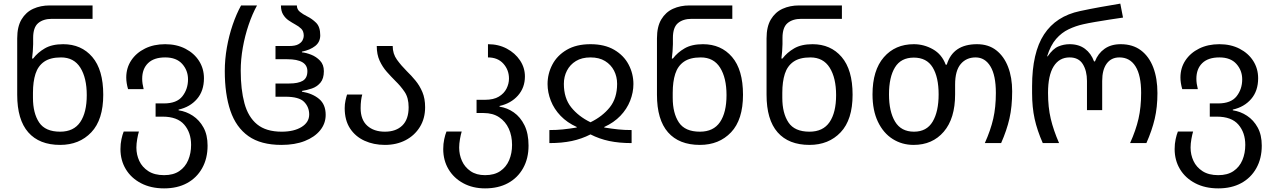

<svg xmlns="http://www.w3.org/2000/svg" viewBox="-20 -790 7036 1060"><path d="M312 10Q197 10 136 -59.5Q75 -129 75 -267V-578Q75 -643 99 -683Q123 -723 163.5 -741.5Q204 -760 255 -760H491V-686H267Q219 -686 191 -662.5Q163 -639 163 -581V-546Q163 -531 161 -505.5Q159 -480 157 -467H163Q188 -500 227.5 -523Q267 -546 329 -546Q429 -546 489.5 -475.5Q550 -405 550 -267Q550 -129 484 -59.5Q418 10 312 10ZM312 -63Q387 -63 423 -116Q459 -169 459 -265Q459 -360 423.5 -416.5Q388 -473 317 -473Q258 -473 224 -449.5Q190 -426 176 -382.5Q162 -339 162 -278V-250Q162 -165 196 -114Q230 -63 312 -63Z M886 250Q813 250 758.5 221.5Q704 193 674.5 144Q645 95 645 33Q645 4 650.5 -21.5Q656 -47 663 -64H747Q742 -48 737.5 -22.5Q733 3 733 25Q733 64 749 98.5Q765 133 799 155Q833 177 886 177Q937 177 970 154.5Q1003 132 1019 94Q1035 56 1035 10Q1035 -58 997 -102Q959 -146 878 -146H839V-219H885Q956 -219 987 -258.5Q1018 -298 1018 -352Q1018 -401 986 -437Q954 -473 892 -473Q830 -473 797.5 -441.5Q765 -410 765 -355Q765 -342 767 -328Q769 -314 773 -298H687Q682 -315 679.5 -331Q677 -347 677 -362Q677 -415 704.5 -456.5Q732 -498 780.5 -522Q829 -546 892 -546Q955 -546 1003.5 -521Q1052 -496 1079 -453.5Q1106 -411 1106 -358Q1106 -288 1067.5 -243.5Q1029 -199 966 -185V-181Q1008 -175 1044.5 -151Q1081 -127 1103.5 -86Q1126 -45 1126 14Q1126 85 1096 138.5Q1066 192 1012.5 221Q959 250 886 250Z M1534 10Q1420 10 1351.5 -38.5Q1283 -87 1252 -178.5Q1221 -270 1221 -398Q1221 -462 1232.5 -527.5Q1244 -593 1264.5 -653Q1285 -713 1311 -760H1399Q1373 -713 1352.5 -652.5Q1332 -592 1320.5 -527Q1309 -462 1309 -400Q1309 -296 1329.5 -220Q1350 -144 1399.5 -103.5Q1449 -63 1535 -63Q1603 -63 1645 -89Q1687 -115 1687 -158Q1687 -199 1659 -227.5Q1631 -256 1556 -256H1501V-329H1577Q1626 -329 1651.5 -344Q1677 -359 1677 -397Q1677 -463 1566 -463H1501V-536H1577Q1610 -536 1627 -545.5Q1644 -555 1650.5 -568Q1657 -581 1657 -592Q1657 -618 1643 -631.5Q1629 -645 1610 -655Q1592 -665 1574 -677Q1556 -689 1543.5 -709Q1531 -729 1531 -760H1619Q1619 -738 1636 -724.5Q1653 -711 1675 -700Q1702 -687 1725 -664.5Q1748 -642 1748 -595Q1748 -558 1720 -536Q1692 -514 1647 -505V-501Q1670 -499 1698 -488Q1726 -477 1747 -455Q1768 -433 1768 -397Q1768 -356 1749 -333.5Q1730 -311 1702 -301.5Q1674 -292 1647 -288V-284Q1706 -274 1742 -243.5Q1778 -213 1778 -156Q1778 -108 1747.5 -70.5Q1717 -33 1662.5 -11.5Q1608 10 1534 10Z M2105 10Q2043 10 1992.5 -13Q1942 -36 1912.5 -81Q1883 -126 1883 -193Q1883 -215 1887.5 -235.5Q1892 -256 1896 -268H1980Q1976 -255 1973.5 -235.5Q1971 -216 1971 -193Q1971 -129 2007.5 -96Q2044 -63 2105 -63Q2166 -63 2201 -97Q2236 -131 2236 -198Q2236 -250 2214 -282.5Q2192 -315 2163 -343Q2139 -367 2115.5 -393.5Q2092 -420 2076 -454.5Q2060 -489 2060 -536H2148Q2148 -493 2171.5 -460.5Q2195 -428 2226 -397Q2251 -373 2274 -345Q2297 -317 2312 -281.5Q2327 -246 2327 -198Q2327 -136 2298 -89Q2269 -42 2219 -16Q2169 10 2105 10Z M2658 250Q2590 250 2537.5 221.5Q2485 193 2456 144Q2427 95 2427 33Q2427 4 2432.5 -21.5Q2438 -47 2445 -64H2529Q2524 -48 2519.5 -22.5Q2515 3 2515 25Q2515 64 2530.5 98.5Q2546 133 2578 155Q2610 177 2658 177Q2709 177 2742 154.5Q2775 132 2791 94Q2807 56 2807 10Q2807 -40 2789 -79.5Q2771 -119 2736 -142.5Q2701 -166 2650 -166H2611V-239H2657Q2705 -239 2734 -256.5Q2763 -274 2776.5 -301Q2790 -328 2790 -356Q2790 -404 2759 -438.5Q2728 -473 2674 -473V-546Q2732 -546 2778 -521.5Q2824 -497 2851 -456.5Q2878 -416 2878 -368Q2878 -306 2839.5 -262.5Q2801 -219 2738 -205V-201Q2780 -195 2816.5 -169.5Q2853 -144 2875.5 -98.5Q2898 -53 2898 14Q2898 85 2868 138.5Q2838 192 2784.5 221Q2731 250 2658 250Z M3013 0V-72Q3053 -72 3087 -75.5Q3121 -79 3164 -86V-89Q3111 -113 3075 -150.5Q3039 -188 3021 -234Q3003 -280 3003 -326Q3003 -383 3029.5 -433.5Q3056 -484 3109 -515Q3162 -546 3240 -546Q3318 -546 3371 -515Q3424 -484 3450.5 -433.5Q3477 -383 3477 -326Q3477 -280 3459 -234Q3441 -188 3405 -150.5Q3369 -113 3316 -89V-86Q3360 -79 3393.5 -75.5Q3427 -72 3467 -72V0Q3398 0 3343.5 -11.5Q3289 -23 3240 -48Q3191 -23 3136.5 -11.5Q3082 0 3013 0ZM3240 -115Q3306 -147 3346.5 -197.5Q3387 -248 3387 -327Q3387 -367 3370 -400Q3353 -433 3320.5 -453Q3288 -473 3240 -473Q3192 -473 3159.5 -453Q3127 -433 3110 -400Q3093 -367 3093 -327Q3093 -248 3133.5 -197.5Q3174 -147 3240 -115Z M3844 10Q3729 10 3668 -59.5Q3607 -129 3607 -267V-578Q3607 -643 3631 -683Q3655 -723 3695.5 -741.5Q3736 -760 3787 -760H4023V-686H3799Q3751 -686 3723 -662.5Q3695 -639 3695 -581V-546Q3695 -531 3693 -505.5Q3691 -480 3689 -467H3695Q3720 -500 3759.5 -523Q3799 -546 3861 -546Q3961 -546 4021.5 -475.5Q4082 -405 4082 -267Q4082 -129 4016 -59.5Q3950 10 3844 10ZM3844 -63Q3919 -63 3955 -116Q3991 -169 3991 -265Q3991 -360 3955.5 -416.5Q3920 -473 3849 -473Q3790 -473 3756 -449.5Q3722 -426 3708 -382.5Q3694 -339 3694 -278V-250Q3694 -165 3728 -114Q3762 -63 3844 -63Z M4449 10Q4334 10 4273 -59.5Q4212 -129 4212 -267V-578Q4212 -643 4236 -683Q4260 -723 4300.5 -741.5Q4341 -760 4392 -760H4628V-686H4404Q4356 -686 4328 -662.5Q4300 -639 4300 -581V-546Q4300 -531 4298 -505.5Q4296 -480 4294 -467H4300Q4325 -500 4364.5 -523Q4404 -546 4466 -546Q4566 -546 4626.5 -475.5Q4687 -405 4687 -267Q4687 -129 4621 -59.5Q4555 10 4449 10ZM4449 -63Q4524 -63 4560 -116Q4596 -169 4596 -265Q4596 -360 4560.5 -416.5Q4525 -473 4454 -473Q4395 -473 4361 -449.5Q4327 -426 4313 -382.5Q4299 -339 4299 -278V-250Q4299 -165 4333 -114Q4367 -63 4449 -63Z M5024 10Q4960 10 4908.5 -22.5Q4857 -55 4827 -117.5Q4797 -180 4797 -269Q4797 -402 4859.5 -474Q4922 -546 5025 -546Q5081 -546 5130.5 -518Q5180 -490 5201 -433H5207Q5241 -546 5374 -546Q5437 -546 5480 -512.5Q5523 -479 5545.5 -420.5Q5568 -362 5568 -286Q5568 -201 5553 -135.5Q5538 -70 5507 0H5417Q5449 -71 5463.5 -134.5Q5478 -198 5478 -277Q5478 -374 5448 -423.5Q5418 -473 5366 -473Q5315 -473 5284 -436.5Q5253 -400 5253 -323V-269Q5253 -136 5190.5 -63Q5128 10 5024 10ZM5026 -63Q5096 -63 5129 -118.5Q5162 -174 5162 -269Q5162 -364 5129 -418Q5096 -472 5025 -472Q4954 -472 4921 -418Q4888 -364 4888 -269Q4888 -174 4921.5 -118.5Q4955 -63 5026 -63Z M5737 0Q5706 -70 5692 -134Q5678 -198 5678 -276V-314Q5678 -499 5744 -600Q5810 -701 5943 -729Q5999 -741 6055 -751Q6111 -761 6165 -770L6180 -693Q6145 -688 6103.5 -681.5Q6062 -675 6024 -668.5Q5986 -662 5960 -656Q5919 -647 5880 -628.5Q5841 -610 5810.5 -575Q5780 -540 5761 -479H5764Q5793 -521 5823 -533.5Q5853 -546 5885 -546Q5936 -546 5970 -520.5Q6004 -495 6020 -451H6025Q6042 -495 6078 -520.5Q6114 -546 6167 -546Q6234 -546 6279 -512Q6324 -478 6347 -417.5Q6370 -357 6370 -276Q6370 -198 6355 -134Q6340 -70 6309 0H6219Q6251 -71 6265.5 -134.5Q6280 -198 6280 -277Q6280 -374 6249 -423.5Q6218 -473 6160 -473Q6115 -473 6090 -439Q6065 -405 6065 -343V-182H5981V-343Q5981 -399 5958 -436Q5935 -473 5885 -473Q5828 -473 5797 -423.5Q5766 -374 5766 -277Q5766 -198 5781 -134.5Q5796 -71 5827 0Z M6706 250Q6633 250 6578.5 221.5Q6524 193 6494.5 144Q6465 95 6465 33Q6465 4 6470.5 -21.5Q6476 -47 6483 -64H6567Q6562 -48 6557.5 -22.5Q6553 3 6553 25Q6553 64 6569 98.5Q6585 133 6619 155Q6653 177 6706 177Q6757 177 6790 154.5Q6823 132 6839 94Q6855 56 6855 10Q6855 -58 6817 -102Q6779 -146 6698 -146H6659V-219H6705Q6776 -219 6807 -258.5Q6838 -298 6838 -352Q6838 -401 6806 -437Q6774 -473 6712 -473Q6650 -473 6617.5 -441.5Q6585 -410 6585 -355Q6585 -342 6587 -328Q6589 -314 6593 -298H6507Q6502 -315 6499.5 -331Q6497 -347 6497 -362Q6497 -415 6524.5 -456.5Q6552 -498 6600.5 -522Q6649 -546 6712 -546Q6775 -546 6823.5 -521Q6872 -496 6899 -453.5Q6926 -411 6926 -358Q6926 -288 6887.5 -243.5Q6849 -199 6786 -185V-181Q6828 -175 6864.5 -151Q6901 -127 6923.5 -86Q6946 -45 6946 14Q6946 85 6916 138.5Q6886 192 6832.5 221Q6779 250 6706 250Z"/></svg>

Font: Go Noto Kurrent-Regular
Style: Regular
Weight: 400
Designer: Monotype Design Team
Foundry: Monotype Imaging Inc.
Version: Version 2.012; ttfautohint (v1.8.4.7-5d5b)